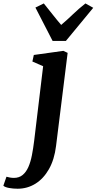

<svg xmlns="http://www.w3.org/2000/svg" viewBox="-140 -868 576 1144"><path d="M194 1.5Q184 83 151.5 140Q119 197 70.8 226.8Q22.5 256.5 -35 256.5Q-62 256.5 -86.2 252Q-110.5 247.5 -120 238.5L-101.5 185Q-94.5 187.5 -81 189.8Q-67.5 192 -57.5 192Q-26 192 -5 174.5Q16 157 29.2 126.8Q42.5 96.5 50.2 56.5Q58 16.5 63.5 -28.5L117 -473.5L53 -501.5L61.5 -540.5L237.5 -565L263 -553ZM173.5 -624 71 -823 121 -847.5Q146 -816.5 171.8 -783.8Q197.5 -751 224.5 -719.5Q261.5 -751 295.5 -783.8Q329.5 -816.5 369 -847.5L415.5 -821.5L252.5 -624Z"/></svg>

Font: Merriweather 24pt
Style: Bold Italic
Weight: 700
Italic angle: -7.8°
Designer: Eben Sorkin
Foundry: Eben Sorkin
Version: Version 2.101